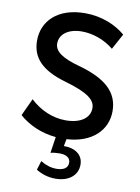

<svg xmlns="http://www.w3.org/2000/svg" viewBox="-101 -778 794 1086"><g transform="rotate(10 296.0 -235.5)"><path d="M299 -606C362 -606 430 -582 482 -539L531 -629C477 -675 396 -711 299 -711C142 -711 57 -624 57 -512C57 -414 116 -350 255 -310C391 -271 432 -235 432 -189C432 -134 382 -95 294 -95C218 -95 147 -127 90 -180L44 -81C94 -36 168 0 256 8L242 101C257 97 274 95 295 95C332 95 356 110 356 138C356 170 329 184 290 184C258 184 228 174 199 156L183 208C213 227 250 240 295 240C371 240 421 199 421 138C421 79 372 49 310 50L318 9C465 1 547 -84 547 -191C547 -301 472 -368 316 -411C217 -438 172 -470 172 -515C172 -570 223 -606 299 -606Z"/></g></svg>

Font: Gully Medium
Style: Regular
Weight: 500
Designer: jaikishan Patel
Foundry: MagicType
Version: Version 1.000;Glyphs 3.2 (3242)